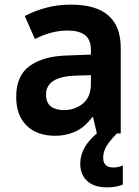

<svg xmlns="http://www.w3.org/2000/svg" viewBox="-20 -577 603 830"><path d="M220 10Q139 10 94.5 -34.5Q50 -79 50 -158Q50 -250 108.5 -292Q167 -334 268 -337L373 -341V-361Q373 -406 347 -425.5Q321 -445 273 -445Q201 -445 131 -408L87 -508Q132 -531 181 -544Q230 -557 287 -557Q502 -557 502 -370V0H399L382 -71H379Q345 -25 304 -7.5Q263 10 220 10ZM256 -101Q303 -101 338 -129Q373 -157 373 -215V-252L307 -250Q179 -246 179 -168Q179 -133 200 -117Q221 -101 256 -101ZM443 233Q387 233 357 205.5Q327 178 327 131Q327 50 420 -17L485 0Q453 33 439.5 56.5Q426 80 426 105Q426 147 470 147Q482 147 492.5 144.5Q503 142 511 138V221Q499 226 482 229.5Q465 233 443 233Z"/></svg>

Font: Noto Sans Mono SemiCondensed
Style: Bold
Weight: 700
Width: 4
Designer: Monotype Design Team
Foundry: Monotype Imaging Inc.
Version: Version 2.014